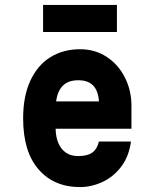

<svg xmlns="http://www.w3.org/2000/svg" viewBox="-20 -750 640 780"><path d="M74 -269Q74 -359.4 103.5 -422.7Q133 -486 185.2 -518Q237.4 -550 305 -550Q366.6 -550 414.1 -518.5Q461.6 -487 487.8 -434.4Q514 -381.8 514 -321V-227H206Q206.6 -192.6 217.5 -167.7Q228.4 -142.8 248.5 -129.4Q268.6 -116 296.8 -116Q335.6 -116 355.2 -130.4Q374.8 -144.8 381.8 -175H512Q504 -114.4 472.2 -72.7Q440.4 -31 395.7 -10.5Q351 10 305 10Q199 10 136.5 -62Q74 -134 74 -269ZM298 -424Q257.6 -424 235.6 -402.2Q213.6 -380.4 208 -338H382Q379.4 -380.4 358.7 -402.2Q338 -424 298 -424ZM455 -730V-620H155V-730Z"/></svg>

Font: Fliege Mono Thin
Style: Regular
Weight: 100
Version: Version 0.020;Glyphs 3.3 (3306)